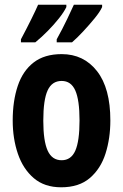

<svg xmlns="http://www.w3.org/2000/svg" viewBox="-20 -852 523 816"><path d="M449 -340Q449 -264 428.5 -199.5Q408 -135 362 -95.5Q316 -56 240 -56Q169 -56 123.5 -95Q78 -134 56 -198.5Q34 -263 34 -340Q34 -423 55.5 -487Q77 -551 123 -586.5Q169 -622 242 -622Q336 -622 392.5 -549.5Q449 -477 449 -340ZM164 -339Q164 -253 182.5 -212Q201 -171 242 -171Q282 -171 300 -211.5Q318 -252 318 -340Q318 -427 300 -467.5Q282 -508 242 -508Q201 -508 182.5 -468Q164 -428 164 -339ZM414 -822Q405 -802 382.5 -774.5Q360 -747 334 -719Q308 -691 286 -672H221V-685Q246 -730 265.5 -771Q285 -812 294 -832H414ZM262 -822Q252 -801 231 -774.5Q210 -748 183.5 -721Q157 -694 130 -672H69V-685Q94 -732 113.5 -771.5Q133 -811 142 -832H262Z"/></svg>

Font: Noto Sans Malayalam UI ExtraCondensed
Style: Bold
Weight: 700
Width: 2
Designer: Jelle Bosma - Monotype Design Team
Foundry: Monotype Imaging Inc.
Version: Version 2.104; ttfautohint (v1.8.4.7-5d5b)